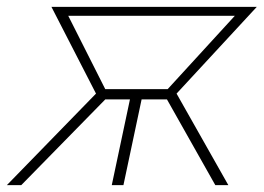

<svg xmlns="http://www.w3.org/2000/svg" viewBox="-47 -540 769 560"><path d="M-27 0 233 -267 103 -520H702L468 -267L619 0H581L440 -250H366L313 0H279L332 -250H260L15 0ZM260 -280H442L638 -494H152Z"/></svg>

Font: Raleway ExtraLight
Style: Italic
Weight: 200
Italic angle: -12°
Designer: Matt McInerney, Pablo Impallari, Rodrigo Fuenzalida
Foundry: Matt McInerney, Pablo Impallari, Rodrigo Fuenzalida
Version: Version 4.026